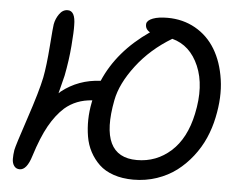

<svg xmlns="http://www.w3.org/2000/svg" viewBox="-52 -814 1045 850"><g transform="rotate(5 471.0 -389.5)"><path d="M569.8 -25.9Q521 -25.9 481.9 -39.3Q442.9 -52.7 418 -76.4Q393.1 -100.1 376.5 -131.1Q359.9 -162.1 353.8 -199Q347.7 -235.8 348.4 -273.4Q349.1 -311 356.9 -350.1Q357.4 -351.6 357.9 -355Q358.4 -358.4 358.9 -359.9Q287.1 -355.5 236.8 -312Q200.7 -279.3 171.6 -227.5Q142.6 -175.8 116.2 -91.8Q96.7 -27.8 64.9 -27.8Q48.8 -27.8 40 -40Q31.2 -52.2 31 -70.6Q30.8 -88.9 34.2 -110.8Q37.6 -129.9 79.3 -254.6Q121.1 -379.4 133.8 -441.9Q144 -494.6 150.6 -582.5Q157.2 -670.4 159.2 -680.2Q163.6 -705.1 178.7 -726.6Q193.8 -748 215.8 -748Q250 -748 250 -684.1Q251 -656.7 245.8 -592Q240.7 -527.3 227.1 -458Q225.1 -447.3 207 -377.9Q214.4 -385.3 215.8 -386.2Q290 -444.8 388.2 -449.2Q446.3 -585 586.9 -682.1Q564 -695.3 566.9 -719.2Q569.8 -734.4 594.5 -743.7Q619.1 -752.9 659.2 -752.9Q727.5 -752.9 783 -721.7Q838.4 -690.4 872.1 -634.5Q905.8 -578.6 917.2 -501.2Q928.7 -423.8 909.2 -332Q899.4 -284.2 879.9 -239.7Q860.4 -195.3 829.8 -156.2Q799.3 -117.2 761.5 -88.4Q723.6 -59.6 674.1 -42.7Q624.5 -25.9 569.8 -25.9ZM456.1 -369.1Q406.7 -113.8 578.1 -113.8Q664.6 -113.8 729 -171.6Q793.5 -229.5 816.9 -339.8Q843.8 -465.3 806.2 -553Q768.6 -640.6 688 -662.1Q594.2 -606 532.2 -524.7Q470.2 -443.4 456.1 -369.1Z"/></g></svg>

Font: Shantell Sans Bouncy
Style: Italic
Weight: 400
Italic angle: -11.31°
Designer: Stephen Nixon, Anya Danilova, Shantell Martin
Foundry: Arrow Type
Version: Version 1.006;[9816181b4]